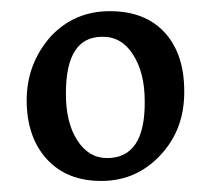

<svg xmlns="http://www.w3.org/2000/svg" viewBox="-20 -667 378 344"><path d="M171.9 -383.8Q240.2 -383.8 239.3 -485.4Q239.3 -537.1 218.3 -569.3Q197.8 -601.6 163.1 -601.1Q98.1 -601.1 98.1 -500Q97.7 -448.2 118.2 -416Q138.7 -383.8 171.9 -383.8ZM70.8 -601.6Q113.3 -647 176.8 -647Q240.2 -647 275.4 -608.4Q310.5 -569.8 310.1 -502Q310.1 -434.1 267.1 -388.7Q224.1 -342.8 161.6 -342.8Q99.1 -342.8 63.5 -382.3Q27.8 -421.9 27.8 -487.3Q27.8 -552.7 70.8 -601.6Z"/></svg>

Font: Alegreya-Regular
Style: Regular
Weight: 400
Designer: Juan Pablo del Peral
Foundry: Juan Pablo del Peral
Version: Version 1.003